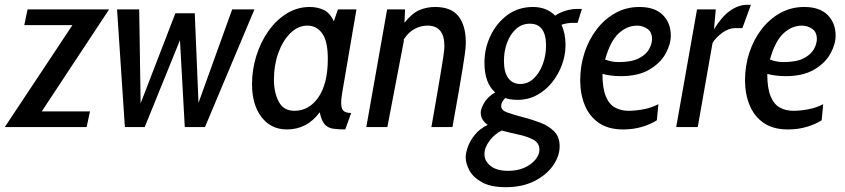

<svg xmlns="http://www.w3.org/2000/svg" viewBox="-50 -528 3512 798"><path d="M-30 0 251 -423.5H51L64.5 -489H403.5L123.5 -65H324L310 0Z M469 0 436.5 -489H528.5L534.5 -98.5L679 -473H759.5L775 -100.5L915 -489H1007.5L802 0H718L698 -361L551.5 0Z M1142.5 10Q1076 10 1036.8 -41.5Q997.5 -93 997.5 -178Q997.5 -239 1015.5 -296.2Q1033.5 -353.5 1065.8 -399.2Q1098 -445 1142 -472Q1186 -499 1237.5 -499Q1267.5 -499 1294 -487.5Q1320.5 -476 1337.5 -439.5L1354.5 -489H1431.5L1372 -141Q1368 -117 1368 -99.5Q1368 -76.5 1377.5 -67.5Q1387 -58.5 1409.5 -58.5L1385 10Q1355.5 10 1334.2 6.8Q1313 3.5 1299.5 -11.2Q1286 -26 1279 -61.5Q1226 10 1142.5 10ZM1173.5 -67.5Q1235 -67.5 1273.8 -124.2Q1312.5 -181 1312.5 -283.5Q1312.5 -356.5 1289.2 -389Q1266 -421.5 1227.5 -421.5Q1189 -421.5 1157.2 -390.5Q1125.5 -359.5 1107 -308.5Q1088.5 -257.5 1088.5 -197.5Q1088.5 -143.5 1108.5 -105.5Q1128.5 -67.5 1173.5 -67.5Z M1472.5 0 1559 -489H1633.5L1631 -433.5Q1663 -473.5 1693.5 -486.2Q1724 -499 1758.5 -499Q1825.5 -499 1855.8 -460.2Q1886 -421.5 1886 -351Q1886 -342 1885.2 -331Q1884.5 -320 1881.5 -299.8Q1878.5 -279.5 1872.8 -243Q1867 -206.5 1856.8 -147.8Q1846.5 -89 1830.5 0H1743Q1758.5 -88.5 1768.5 -146.5Q1778.5 -204.5 1784.2 -239.8Q1790 -275 1792.8 -293.8Q1795.5 -312.5 1796.2 -321.5Q1797 -330.5 1797 -337Q1797 -421.5 1726.5 -421.5Q1699 -421.5 1673.5 -408Q1648 -394.5 1628.5 -364.5L1628 -355.5L1560 0Z M2101 -113Q2072.5 -113 2050 -120.5Q2033 -104 2033 -87Q2033 -70 2057 -61Q2081 -52 2134.5 -38Q2162.5 -30.5 2195.5 -18.2Q2228.5 -6 2252.2 17Q2276 40 2276 80Q2276 121 2248.5 160.2Q2221 199.5 2170.8 224.8Q2120.5 250 2052 250Q1990.5 250 1954 230Q1917.5 210 1901.5 181Q1885.5 152 1885.5 125.5Q1885.5 108.5 1894.2 83.2Q1903 58 1923 32.8Q1943 7.5 1977 -9Q1964 -18 1956 -30.8Q1948 -43.5 1948 -61Q1948 -75 1962.2 -100.2Q1976.5 -125.5 2008 -144Q1963.5 -183 1963.5 -267.5Q1963.5 -327 1988.8 -379.8Q2014 -432.5 2059.2 -465.8Q2104.5 -499 2165 -499Q2221.5 -499 2257.5 -463Q2274.5 -475 2299.5 -483Q2324.5 -491 2352 -491H2368.5L2350.5 -433H2322.5Q2319 -433 2307 -431Q2295 -429 2283.5 -425Q2300.5 -389 2300.5 -341Q2300.5 -300 2286 -259.8Q2271.5 -219.5 2245 -186.2Q2218.5 -153 2182 -133Q2145.5 -113 2101 -113ZM2112.5 -179Q2144.5 -179 2168.5 -202Q2192.5 -225 2206 -261.5Q2219.5 -298 2219.5 -338.5Q2219.5 -429.5 2152 -429.5Q2119.5 -429.5 2095.2 -408Q2071 -386.5 2057.8 -351.2Q2044.5 -316 2044.5 -274.5Q2044.5 -228.5 2062.2 -203.8Q2080 -179 2112.5 -179ZM1963.5 112.5Q1963.5 141.5 1989 161.8Q2014.5 182 2062.5 182Q2101 182 2130 168.8Q2159 155.5 2175.5 135.2Q2192 115 2192 94.5Q2192 67 2167.5 53.2Q2143 39.5 2106.8 31.8Q2070.5 24 2035.5 14.5Q2007.5 27.5 1985.5 56Q1963.5 84.5 1963.5 112.5Z M2680 -28Q2654 -11.5 2618.2 -0.8Q2582.5 10 2539.5 10Q2478.5 10 2439 -17.2Q2399.5 -44.5 2380.5 -91Q2361.5 -137.5 2361.5 -194.5Q2361.5 -254.5 2379.5 -309.2Q2397.5 -364 2430.5 -406.8Q2463.5 -449.5 2508.5 -474.2Q2553.5 -499 2607.5 -499Q2671.5 -499 2704.8 -465.8Q2738 -432.5 2738 -380Q2738 -344.5 2716.5 -305.2Q2695 -266 2649 -238.8Q2603 -211.5 2530 -211.5Q2509.5 -211.5 2489.5 -214Q2469.5 -216.5 2454 -221Q2454 -161 2468 -127.5Q2482 -94 2506.5 -80.8Q2531 -67.5 2562 -67.5Q2590 -67.5 2623.2 -73.5Q2656.5 -79.5 2686.5 -95ZM2598.5 -421.5Q2556 -421.5 2521.2 -389.2Q2486.5 -357 2465 -280.5Q2478.5 -275.5 2491.8 -272.8Q2505 -270 2521.5 -270Q2575 -270 2605 -285.5Q2635 -301 2647.5 -323.2Q2660 -345.5 2660 -366Q2660 -395 2640.5 -408.2Q2621 -421.5 2598.5 -421.5Z M2760.5 0 2847 -489H2925L2917.5 -406.5Q2951 -460.5 2985.5 -484.2Q3020 -508 3054.5 -508H3071L3035.5 -411H3003.5Q2979 -411 2952.2 -391.8Q2925.5 -372.5 2911.5 -349.5L2850 0Z M3365 -28Q3339 -11.5 3303.2 -0.8Q3267.5 10 3224.5 10Q3163.5 10 3124 -17.2Q3084.5 -44.5 3065.5 -91Q3046.5 -137.5 3046.5 -194.5Q3046.5 -254.5 3064.5 -309.2Q3082.5 -364 3115.5 -406.8Q3148.5 -449.5 3193.5 -474.2Q3238.5 -499 3292.5 -499Q3356.5 -499 3389.8 -465.8Q3423 -432.5 3423 -380Q3423 -344.5 3401.5 -305.2Q3380 -266 3334 -238.8Q3288 -211.5 3215 -211.5Q3194.5 -211.5 3174.5 -214Q3154.5 -216.5 3139 -221Q3139 -161 3153 -127.5Q3167 -94 3191.5 -80.8Q3216 -67.5 3247 -67.5Q3275 -67.5 3308.2 -73.5Q3341.5 -79.5 3371.5 -95ZM3283.5 -421.5Q3241 -421.5 3206.2 -389.2Q3171.5 -357 3150 -280.5Q3163.5 -275.5 3176.8 -272.8Q3190 -270 3206.5 -270Q3260 -270 3290 -285.5Q3320 -301 3332.5 -323.2Q3345 -345.5 3345 -366Q3345 -395 3325.5 -408.2Q3306 -421.5 3283.5 -421.5Z"/></svg>

Font: Cabin Condensed
Style: Italic
Weight: 400
Width: 3
Italic angle: -10°
Designer: Pablo Impallari
Foundry: Pablo Impallari. http://www.impallari.com Igino Marini. http://www.ikern.com
Version: Version 3.001; ttfautohint (v1.8.3)